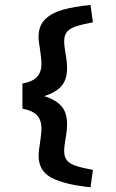

<svg xmlns="http://www.w3.org/2000/svg" viewBox="-20 -708 478 790"><path d="M352.5 62.5Q247.1 51.8 192.9 23.9Q138.7 -3.9 138.7 -68.4Q138.7 -84 144.5 -119.1Q150.4 -156.2 150.4 -180.7Q150.4 -214.8 131.3 -234.4Q112.3 -253.9 72.3 -260.7V-364.3Q112.3 -371.1 131.3 -390.6Q150.4 -410.2 150.4 -444.3Q150.4 -468.8 144.5 -505.9Q142.6 -518.6 140.6 -531.7Q138.7 -544.9 138.7 -556.6Q138.7 -601.6 165 -627.9Q191.4 -654.3 237.3 -667.5Q283.2 -680.7 352.5 -687.5L362.3 -616.2Q316.4 -607.4 291.5 -599.1Q266.6 -590.8 255.4 -576.7Q244.1 -562.5 244.1 -539.1Q244.1 -527.3 245.6 -515.6Q247.1 -503.9 249 -491.2Q255.9 -457 255.9 -426.8Q255.9 -379.9 232.4 -353.5Q209 -327.1 162.1 -312.5Q209 -297.9 232.4 -271.5Q255.9 -245.1 255.9 -198.2Q255.9 -168 249 -133.8Q247.1 -121.1 245.6 -109.4Q244.1 -97.7 244.1 -85.9Q244.1 -62.5 255.4 -48.3Q266.6 -34.2 291.5 -25.9Q316.4 -17.6 362.3 -8.8Z"/></svg>

Font: Sudo Variable
Style: Regular
Weight: 400
Monospace: yes
Designer: Jens Kutilek
Foundry: Jens Kutilek
Version: Version 0.040